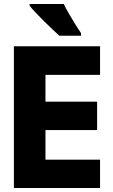

<svg xmlns="http://www.w3.org/2000/svg" viewBox="-20 -947 570 967"><path d="M50 0V-714H484V-570H209V-435H469V-292H209V-143H484V0ZM279 -767Q266 -779 245 -798.5Q224 -818 201.5 -840.5Q179 -863 159.5 -883.5Q140 -904 129 -918V-927H301Q311 -906 327.5 -877.5Q344 -849 360.5 -822.5Q377 -796 388 -780V-767Z"/></svg>

Font: Noto Sans Mono Condensed Black
Style: Regular
Weight: 900
Width: 3
Designer: Monotype Design Team
Foundry: Monotype Imaging Inc.
Version: Version 2.014